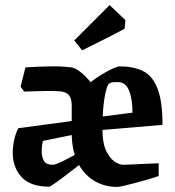

<svg xmlns="http://www.w3.org/2000/svg" viewBox="-20 -724 687 755"><path d="M30 -124Q30 -146 35 -171Q40 -196 52 -220L262 -248V-309Q262 -337 251 -350Q240 -363 215 -365Q192 -367 151 -366Q110 -365 75 -364L61 -383L80 -459Q130 -462 175.5 -463Q221 -464 260 -459Q276 -457 297 -440.5Q318 -424 336 -401Q357 -417 380 -431Q403 -445 422.5 -454Q442 -463 451 -463Q504 -463 541.5 -445Q579 -427 599 -377Q619 -327 619 -233L383 -213Q383 -162 397 -132Q411 -102 430 -89Q449 -76 465 -76Q479 -76 503.5 -77.5Q528 -79 555 -80Q582 -81 604 -82V-32Q588 -26 563.5 -19Q539 -12 513.5 -5Q488 2 468 6.5Q448 11 440 11Q393 11 354 -11Q315 -33 291 -75Q269 -58 243 -38Q217 -18 197 -4Q177 10 174 10Q99 10 64.5 -28Q30 -66 30 -124ZM384 -266 501 -281Q501 -332 488.5 -365.5Q476 -399 447 -401Q439 -401 429.5 -401Q420 -401 412 -397Q405 -395 399 -375.5Q393 -356 389 -326.5Q385 -297 384 -266ZM144 -130Q144 -106 153 -91Q162 -76 188 -76Q197 -76 222 -88Q247 -100 274 -115Q263 -150 262 -193L149 -170Q144 -153 144 -130ZM303 -526 272 -565 411 -704 473 -645 470 -611Q435 -592 389 -569Q343 -546 303 -526Z"/></svg>

Font: Grenze Gotisch SemiBold
Style: Regular
Weight: 600
Designer: Renata Polastri
Foundry: Omnibus-Type
Version: Version 1.001